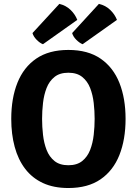

<svg xmlns="http://www.w3.org/2000/svg" viewBox="-20 -955 706 990"><path d="M197 -342Q197 -301.5 201.8 -259.5Q206.5 -217.5 220.2 -182Q234 -146.5 261 -124.8Q288 -103 332.5 -103Q377 -103 404 -124.8Q431 -146.5 444.8 -182Q458.5 -217.5 463.2 -259.5Q468 -301.5 468 -342Q468 -382.5 463.2 -424.2Q458.5 -466 444.8 -501.2Q431 -536.5 404 -558.2Q377 -580 332.5 -580Q288 -580 261 -558.2Q234 -536.5 220.2 -501.2Q206.5 -466 201.8 -424.2Q197 -382.5 197 -342ZM38 -342Q38 -448.5 70 -528.5Q102 -608.5 167.2 -653Q232.5 -697.5 332.5 -697.5Q433.5 -697.5 498.8 -652.5Q564 -607.5 595.8 -527.5Q627.5 -447.5 627.5 -342Q627.5 -235.5 595.5 -155.2Q563.5 -75 498.2 -30.2Q433 14.5 332.5 14.5Q257 14.5 201.5 -11.2Q146 -37 109.8 -84.5Q73.5 -132 55.8 -197.5Q38 -263 38 -342ZM490 -935Q524.5 -927 548.2 -904Q572 -881 583 -852.5L406 -727Q390.5 -733 373.8 -749.5Q357 -766 352 -784.5ZM286 -935Q320 -927 343.8 -904Q367.5 -881 378.5 -852.5L201.5 -727Q185.5 -733 169 -749.8Q152.5 -766.5 147.5 -784.5Z"/></svg>

Font: Signika Negative
Style: Bold
Weight: 700
Designer: Anna Giedry
Foundry: Anna Giedry
Version: Version 2.001